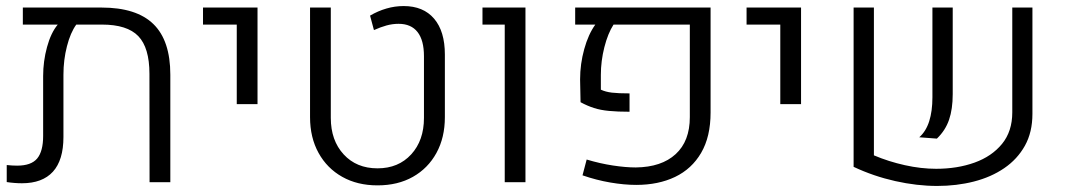

<svg xmlns="http://www.w3.org/2000/svg" viewBox="-20 -596 3487 628"><path d="M312 -571.3Q426.3 -571.3 481.7 -517.3Q537.1 -463.4 537.1 -351.6V0H469.2L468.8 -354.5Q468.8 -439.9 432.4 -477.8Q396 -515.6 313.5 -515.6H229.5Q210.4 -489.3 199 -444.8Q187.5 -400.4 187.5 -351.6V-147.9Q187.5 -72.3 153.1 -34.4Q118.7 3.4 51.8 3.4Q39.1 3.4 27.1 2.4Q15.1 1.5 2 -0.5V-56.2Q11.2 -55.2 19.8 -54.7Q28.3 -54.2 36.1 -54.2Q82 -54.2 101.6 -77.6Q121.1 -101.1 121.1 -151.4V-347.2Q121.1 -395.5 133.8 -442.1Q146.5 -488.8 168.9 -515.6H54.7V-571.3Z M754.4 -255.4V-515.6H644V-571.3H822.3V-255.4Z M1214.8 10.3Q1148.9 10.3 1099.4 -17.6Q1049.8 -45.4 1022 -95.7Q994.1 -146 994.1 -212.9V-571.3H1062V-210.4Q1062 -136.7 1104 -91.1Q1146 -45.4 1214.8 -45.4Q1283.2 -45.4 1325 -91.1Q1366.7 -136.7 1366.7 -210.4V-412.1Q1366.7 -464.4 1345.7 -491.2Q1324.7 -518.1 1283.7 -518.1Q1263.7 -518.1 1244.1 -512.7Q1224.6 -507.3 1203.1 -497.6L1190.4 -544.9Q1216.3 -560.1 1243.9 -568.1Q1271.5 -576.2 1300.3 -576.2Q1364.7 -576.2 1399.9 -534.9Q1435.1 -493.7 1435.1 -417.5V-212.9Q1435.1 -146 1407.5 -95.7Q1379.9 -45.4 1330.6 -17.6Q1281.2 10.3 1214.8 10.3Z M1630.9 0V-515.6H1558.1V-571.3H1698.7V0Z M2061 8.8Q2022 8.8 1976.3 1Q1930.7 -6.8 1885.3 -22.5L1898.9 -74.2Q1942.9 -61 1984.6 -54.7Q2026.4 -48.3 2059.6 -48.3Q2143.6 -49.3 2189.9 -91.8Q2236.3 -134.3 2236.3 -212.9V-515.6H1986.8Q1968.3 -486.8 1956.8 -441.7Q1945.3 -396.5 1945.3 -351.1V-302.7Q1960.9 -295.4 1981.4 -293Q2002 -290.5 2039.1 -290.5V-230.5Q1999.5 -230.5 1971.9 -233.2Q1944.3 -235.8 1922.9 -242.7Q1901.4 -249.5 1878.9 -261.7L1877.4 -336.4Q1877.4 -386.7 1890.9 -435.3Q1904.3 -483.9 1927.2 -515.6H1861.3V-571.3H2304.2V-228Q2304.2 -148.9 2273.4 -96.2Q2242.7 -43.5 2188 -17.3Q2133.3 8.8 2061 8.8Z M2532.2 -255.4V-515.6H2421.9V-571.3H2600.1V-255.4Z M2838.4 -571.3V-87.9Q2886.7 -67.4 2939.7 -55.7Q2992.7 -43.9 3042 -43.9Q3111.3 -43.9 3167.7 -64.2Q3224.1 -84.5 3257.6 -125.5Q3291 -166.5 3291 -228.5V-571.3H3356.9V-223.6Q3356.9 -163.6 3332.3 -119.4Q3307.6 -75.2 3264.6 -45.9Q3221.7 -16.6 3165.3 -2.2Q3108.9 12.2 3045.4 12.2Q2979 12.2 2908.2 -3.7Q2837.4 -19.5 2772 -50.3V-571.3ZM2986.8 -147Q3008.8 -166.5 3019.3 -199.5Q3029.8 -232.4 3029.8 -277.8V-571.3H3096.2V-288.1Q3096.2 -239.3 3084.2 -204.3Q3072.3 -169.4 3044.4 -142.6Z"/></svg>

Font: Heebo Light
Style: Regular
Weight: 300
Designer: Oded Ezer
Foundry: Ezer Type House
Version: Version 3.100